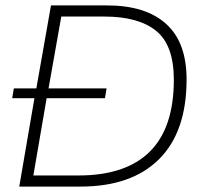

<svg xmlns="http://www.w3.org/2000/svg" viewBox="-20 -688 750 708"><path d="M51 0 107 -326H25L31 -362H114L168 -668H375Q517 -668 592.5 -600Q668 -532 668 -395Q668 -202 566.5 -101Q465 0 277 0ZM103 -41H270Q444 -41 532.5 -129Q621 -217 621 -394Q621 -521 556 -574Q491 -627 364 -627H206L159 -362H373L367 -326H152Z"/></svg>

Font: Gantari ExtraLight
Style: Italic
Weight: 250
Italic angle: -10°
Designer: Anugrah Pasau
Foundry: Lafontype
Version: Version 1.000